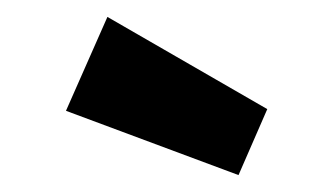

<svg xmlns="http://www.w3.org/2000/svg" viewBox="-20 -794 383 227"><path d="M262 -587 58 -663 107 -774 296 -665Z"/></svg>

Font: Rambla
Style: Bold
Weight: 700
Designer: Martin Sommaruga
Foundry: Martin Sommaruga
Version: Version 1.001